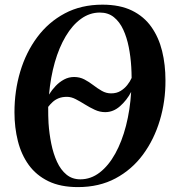

<svg xmlns="http://www.w3.org/2000/svg" viewBox="-20 -772 722 803"><path d="M306 10.5Q233 10.5 182.2 -14.2Q131.5 -39 100.2 -82.2Q69 -125.5 54.8 -182Q40.5 -238.5 40.5 -302.5Q40.5 -391.5 64.5 -472.2Q88.5 -553 135.5 -616.2Q182.5 -679.5 251 -716Q319.5 -752.5 408.5 -752.5Q481.5 -752.5 532 -727.8Q582.5 -703 613.2 -659.2Q644 -615.5 658 -558.5Q672 -501.5 672 -436Q672.5 -349 648.5 -268.8Q624.5 -188.5 578 -125.5Q531.5 -62.5 463.2 -26Q395 10.5 306 10.5ZM316 -22Q360 -22 397 -50.5Q434 -79 462 -129.5Q490 -180 507 -246.2Q524 -312.5 528.5 -387.5Q510.5 -353 482.2 -328Q454 -303 420 -303Q397.5 -303 376.5 -312.8Q355.5 -322.5 335.5 -335Q315.5 -347.5 296.8 -357.2Q278 -367 260 -367Q240 -367 225.2 -361Q210.5 -355 200 -345.2Q189.5 -335.5 181.5 -325Q181.5 -303.5 181.8 -287.8Q182 -272 183 -256.5Q186 -212.5 194.5 -170.8Q203 -129 218.5 -95.2Q234 -61.5 258 -41.8Q282 -22 316 -22ZM444.5 -381.5Q467.5 -381.5 484 -391.5Q500.5 -401.5 512.2 -416.2Q524 -431 530.5 -446Q530 -458 530 -469.5Q530 -481 529 -491.5Q526.5 -534.5 518.5 -575Q510.5 -615.5 495.5 -648Q480.5 -680.5 456.5 -700Q432.5 -719.5 397.5 -719.5Q355 -719.5 318.8 -693.2Q282.5 -667 254.8 -620.2Q227 -573.5 209.2 -511.2Q191.5 -449 185 -376.5Q197 -396 212.8 -412.5Q228.5 -429 248 -439.5Q267.5 -450 290 -450Q313.5 -450 333 -439.8Q352.5 -429.5 370 -416Q387.5 -402.5 405.8 -392Q424 -381.5 444.5 -381.5Z"/></svg>

Font: Merriweather 120pt SemiBold
Style: Italic
Weight: 600
Italic angle: -7.8°
Version: Version 2.101